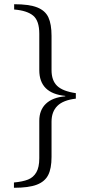

<svg xmlns="http://www.w3.org/2000/svg" viewBox="-20 -760 401 909"><path d="M46 104Q88 100 113 90Q138 80 152 56Q166 32 166 -11V-188Q166 -239 197.5 -269Q229 -299 289 -304V-306Q166 -318 166 -428V-600Q166 -662 137 -686Q108 -710 47 -715V-740Q118 -740 156 -725Q194 -710 209 -678Q224 -646 224 -590V-428Q224 -379 250.5 -353.5Q277 -328 339 -319V-293Q279 -286 251.5 -258.5Q224 -231 224 -184V-17Q224 38 208 69Q192 100 154 114.5Q116 129 46 129Z"/></svg>

Font: Taviraj Light
Style: Regular
Weight: 300
Designer: Katatrad Team
Foundry: CadsonDemak
Version: Version 1.001